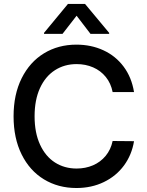

<svg xmlns="http://www.w3.org/2000/svg" viewBox="-20 -943 743 973"><path d="M368.2 -618.2Q306.6 -618.2 258.3 -587.2Q210 -556.2 182.6 -496.6Q155.3 -437 155.3 -353.5Q155.3 -270 182.9 -210.2Q210.4 -150.4 258.5 -119.6Q306.6 -88.9 368.2 -88.9Q413.1 -88.9 451.2 -105.2Q489.3 -121.6 515.4 -153.1Q541.5 -184.6 550.8 -228.5L659.2 -227.5Q647.9 -158.2 608.2 -104.2Q568.4 -50.3 506.1 -20.3Q443.8 9.8 367.2 9.8Q274.9 9.8 202.6 -34.2Q130.4 -78.1 89.6 -160.4Q48.8 -242.7 48.8 -353.5Q48.8 -464.4 89.8 -546.6Q130.9 -628.9 203.1 -672.9Q275.4 -716.8 367.2 -716.8Q441.9 -716.8 503.9 -688.2Q565.9 -659.7 606.4 -605.5Q647 -551.3 659.2 -476.6H550.8Q542 -521 516.1 -553Q490.2 -585 451.9 -601.6Q413.6 -618.2 368.2 -618.2ZM368.2 -863.3 296.9 -771.5H203.1V-776.4L324.2 -922.9H411.1L533.2 -776.4V-771.5H438.5Z"/></svg>

Font: Pretendard JP Medium
Style: Regular
Weight: 500
Designer: Base glyphs from Inter by Rasmus Andersson; Hangeul glyphs from Noto Sans CJK(Source Han Sans) by Jang Soo-young and Kan
Foundry: Kil Hyung-jin
Version: Version 1.309